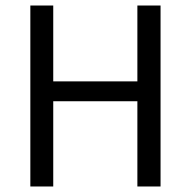

<svg xmlns="http://www.w3.org/2000/svg" viewBox="-20 -676 692 696"><path d="M90 0H173V-309H478V0H562V-656H478V-381H173V-656H90Z"/></svg>

Font: Giro Sans Regular
Style: Regular
Weight: 400
Designer: Paul D. Hunt
Foundry: Adobe Systems Incorporated
Version: Version 1.000;PS 1.0;hotconv 1.0.88;makeotf.lib2.5.647800